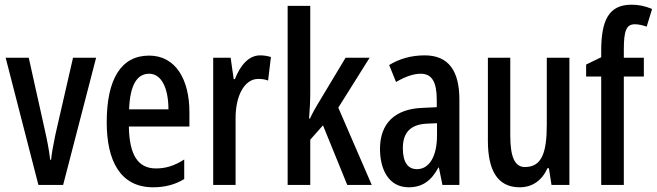

<svg xmlns="http://www.w3.org/2000/svg" viewBox="-20 -785 2788 815"><path d="M143 0H248L388 -540H290L215 -213C206 -169 199 -132 197 -107H193C188 -150 180 -190 171 -230L102 -540H4Z M613 -549C494 -549 433 -449 433 -266C433 -105 489 10 630 10C679 10 723 -1 762 -25V-108C720 -81 683 -70 642 -70C565 -70 529 -128 527 -248H784V-309C784 -447 726 -549 613 -549ZM613 -472C668 -472 695 -406 695 -321H528C532 -425 562 -472 613 -472Z M1084 -550C1036 -550 1000 -508 977 -449H972L959 -540H885V0H980V-280C979 -379 1018 -450 1076 -450C1092 -450 1106 -448 1118 -443L1130 -543C1113 -548 1099 -550 1084 -550Z M1297 -397V-760H1201V0H1297V-192L1351 -253L1454 0H1558L1416 -328L1549 -540H1447L1331 -347C1319 -328 1307 -306 1296 -282H1292C1295 -319 1297 -357 1297 -397Z M1783 -550C1727 -550 1676 -536 1632 -509L1661 -437C1701 -460 1735 -472 1766 -472C1814 -472 1834 -436 1834 -361V-330L1771 -327C1657 -322 1593 -262 1593 -153C1593 -67 1629 10 1715 10C1773 10 1811 -18 1841 -74H1843L1858 0H1930V-362C1930 -483 1885 -550 1783 -550ZM1790 -260 1835 -262V-210C1835 -121 1802 -67 1750 -67C1712 -67 1690 -95 1690 -156C1690 -222 1722 -256 1790 -260Z M2397 -540H2301V-256C2301 -135 2279 -76 2208 -76C2165 -76 2146 -119 2146 -210V-540H2051V-188C2051 -66 2089 10 2186 10C2239 10 2280 -18 2304 -71H2310L2321 0H2397Z M2713 -460V-540H2628V-574C2628 -656 2639 -682 2675 -682C2691 -682 2707 -678 2725 -672L2748 -747C2716 -760 2692 -765 2660 -765C2563 -765 2532 -697 2532 -569V-542L2468 -511V-460H2532V0H2628V-460Z"/></svg>

Font: Noto Sans Arabic UI XCn Md
Style: Regular
Weight: 500
Width: 2
Designer: Monotype Design Team, Nadine Chahine and Nizar Qandah
Foundry: Monotype Imaging Inc.
Version: Version 2.010